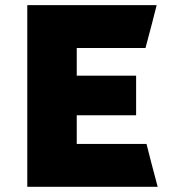

<svg xmlns="http://www.w3.org/2000/svg" viewBox="-20 -719 707 739"><path d="M85 -699.2Q251 -699.2 583 -699.2Q569.3 -643.6 540 -534.2Q452.1 -534.2 275.4 -534.2Q275.4 -499 275.4 -427.7Q351.6 -427.7 503.9 -427.7Q503.9 -377 503.9 -275.4Q427.7 -275.4 275.4 -275.4Q275.4 -238.3 275.4 -165Q365.2 -165 543.9 -165Q557.6 -109.4 586.9 0Q418.9 0 85 0Q85 -116.2 85 -349.6Q85 -465.8 85 -699.2Z"/></svg>

Font: Big-Shock
Style: Black
Weight: 400